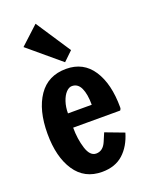

<svg xmlns="http://www.w3.org/2000/svg" viewBox="-159 -932 790 1025"><g transform="rotate(-20 235.5 -419.5)"><path d="M34 -278Q34 -412 88 -491Q142 -570 245 -570Q343 -570 395 -491Q447 -412 447 -278Q447 -270 444 -266.5Q441 -263 441 -262H174Q174 -197 191 -143.5Q208 -90 243 -90Q282 -90 301 -135Q320 -180 321 -182L427 -142Q406 -70 360 -28.5Q314 13 240 13Q140 13 87 -66.5Q34 -146 34 -278ZM309 -343Q309 -403 293 -438Q277 -473 243 -473Q226 -473 210 -456Q194 -439 184 -409Q174 -379 174 -343ZM253 -605 72 -757 175 -852 305 -655Z"/></g></svg>

Font: Francois One
Style: Regular
Weight: 400
Designer: Vernon Adams
Foundry: Vernon Adams
Version: Version 2.000